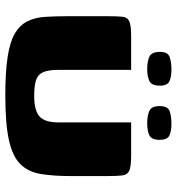

<svg xmlns="http://www.w3.org/2000/svg" viewBox="8 -656 650 705"><g transform="rotate(90 332.5 -303.0)"><path d="M626 -239Q626 -175 618.5 -129Q611 -83 583 -54Q555 -25 495 -11.5Q435 2 330 2Q244 2 188.5 -6.5Q133 -15 102.5 -33Q72 -51 58 -78.5Q44 -106 41.5 -143Q39 -180 39 -227V-374Q39 -410 41 -428.5Q43 -447 58.5 -453.5Q74 -460 111 -460H236V-195Q236 -154 245.5 -135Q255 -116 276.5 -110Q298 -104 331 -104Q385 -104 407 -123.5Q429 -143 429 -194V-460H552Q590 -460 605.5 -453.5Q621 -447 623.5 -428.5Q626 -410 626 -374ZM432 -519Q404 -519 386.5 -527Q369 -535 369 -565Q369 -595 388 -601.5Q407 -608 434 -608Q461 -608 477 -600.5Q493 -593 493 -565Q493 -535 476.5 -527Q460 -519 432 -519ZM233 -519Q205 -519 187.5 -527Q170 -535 170 -566Q170 -595 189 -601.5Q208 -608 235 -608Q262 -608 278 -600.5Q294 -593 294 -566Q294 -535 277 -527Q260 -519 233 -519Z"/></g></svg>

Font: Genos ExtraBold
Style: Regular
Weight: 800
Designer: Robert E. Leuschke
Foundry: Robert E. Leuschke
Version: Version 1.010